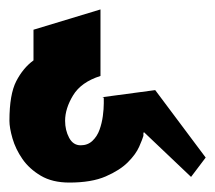

<svg xmlns="http://www.w3.org/2000/svg" viewBox="-240 -92 456 407"><path d="M-27 69Q-68 82 -85 110Q-102 138 -102 164Q-102 184 -93.5 200Q-85 216 -69 216Q-54 216 -44 206.5Q-34 197 -29 183Q-24 169 -22 154Q-20 139 -20 127V115L-23 114L89 99L196 242L165 283L65 188Q65 189 64 190V196Q62 203 55 219Q48 235 31 252Q14 269 -16 282Q-46 295 -93 295Q-129 295 -153.5 280.5Q-178 266 -192.5 245Q-207 224 -213.5 201.5Q-220 179 -220 164Q-220 108 -205.5 80Q-191 52 -169 36V-29L-27 -72Z"/></svg>

Font: Shorif Bongobondhu ANSI V1
Style: Regular
Weight: 400
Designer: Shorif Uddin Shishir, Shorif art & Design, e-mail : shorifart@gmail.com, facebook : Shorif2001
Foundry: Lipighor Font Foundry
Version: Designed by Shorif Uddin Shishir | Developed by Niladri Shek